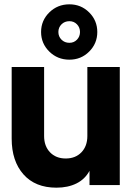

<svg xmlns="http://www.w3.org/2000/svg" viewBox="-20 -856 619 888"><path d="M34 -215V-546H184V-227Q184 -180 211.5 -151.5Q239 -123 284 -123Q329 -123 356.5 -151.5Q384 -180 384 -227V-546H534V0H394V-66Q373 -27 333.5 -7.5Q294 12 241 12Q143 12 88.5 -49.5Q34 -111 34 -215ZM170 -708Q170 -761 208 -798.5Q246 -836 301 -836Q355 -836 392.5 -798.5Q430 -761 430 -708Q430 -655 392.5 -617.5Q355 -580 301 -580Q246 -580 208 -617.5Q170 -655 170 -708ZM301 -658Q322 -658 336 -672.5Q350 -687 350 -708Q350 -729 336 -743.5Q322 -758 301 -758Q279 -758 264.5 -743.5Q250 -729 250 -708Q250 -687 264.5 -672.5Q279 -658 301 -658Z"/></svg>

Font: BLUETTI 2.0
Style: Bold
Weight: 700
Designer: Stijn de Vries
Foundry: tokotype
Version: Version 2.005;October 31, 2023;FontCreator 14.0.0.2814 64-bi